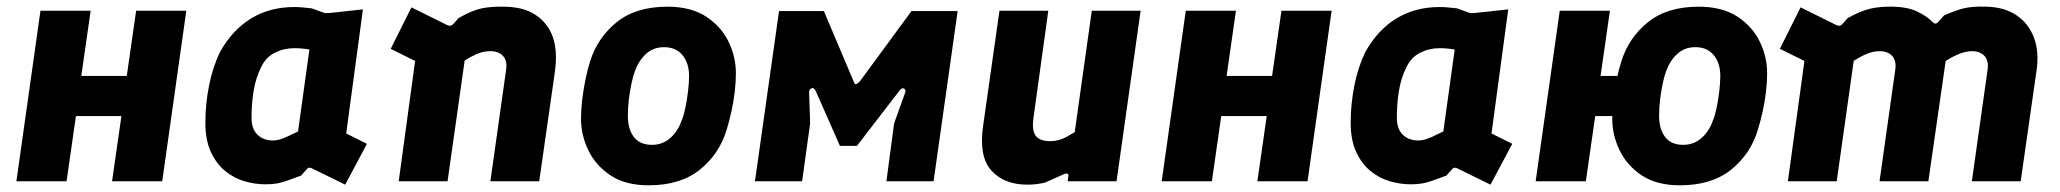

<svg xmlns="http://www.w3.org/2000/svg" viewBox="-20 -542 6158 574"><path d="M29 0 101 -510H251L223 -315H359L387 -510H537L465 0H315L343 -195H207L179 0Z M773 9Q743 9 711.5 0Q680 -9 653.5 -30.5Q627 -52 610.5 -87.5Q594 -123 594 -175Q594 -231 605 -286.5Q616 -342 638 -387Q675 -453 731 -487Q787 -521 860 -521Q871 -521 883 -520Q895 -519 912 -517L948 -504Q954 -502 964 -503L1065 -514L1015 -143L1077 -112L1012 10L912 -39Q902 -43 898 -37L880 -17Q855 -8 838.5 -2Q822 4 807.5 6.5Q793 9 773 9ZM796 -122Q805 -122 814.5 -124.5Q824 -127 837.5 -133Q851 -139 871 -149L905 -394Q881 -398 860 -398Q829 -398 802 -384.5Q775 -371 761 -342Q745 -310 738.5 -272Q732 -234 732 -190Q732 -156 750 -139Q768 -122 796 -122Z M1172 0 1233 -448 1295 -323 1148 -396 1210 -520 1317 -467Q1328 -462 1335 -470L1351 -488Q1391 -511 1420 -517Q1449 -523 1489 -522Q1570 -521 1611 -470.5Q1652 -420 1639 -328L1592 0H1446L1493 -333Q1497 -360 1484 -374.5Q1471 -389 1446 -389Q1431 -389 1416.5 -384.5Q1402 -380 1386 -371Q1370 -362 1350 -349L1372 -381L1318 0Z M1919 12Q1850 12 1805.5 -17.5Q1761 -47 1739 -92.5Q1717 -138 1717 -187Q1717 -214 1720.5 -243.5Q1724 -273 1730 -303Q1736 -333 1744 -358Q1766 -429 1823.5 -475.5Q1881 -522 1975 -522Q2045 -522 2090 -493Q2135 -464 2157.5 -418.5Q2180 -373 2180 -323Q2180 -297 2176.5 -267Q2173 -237 2166.5 -208Q2160 -179 2152 -153Q2130 -81 2072 -34.5Q2014 12 1919 12ZM1929 -109Q1961 -109 1984 -129.5Q2007 -150 2018 -182Q2024 -196 2029 -220Q2034 -244 2037 -269.5Q2040 -295 2040 -315Q2040 -353 2020.5 -377Q2001 -401 1965 -401Q1933 -401 1911 -380.5Q1889 -360 1878 -329Q1873 -316 1868 -293Q1863 -270 1860 -244.5Q1857 -219 1857 -196Q1857 -156 1875 -132.5Q1893 -109 1929 -109Z M2237 0 2309 -509H2443L2534 -294Q2536 -288 2542.5 -292Q2549 -296 2553 -302L2705 -509H2843L2771 0H2630L2653 -173L2686 -265Q2689 -273 2683 -277Q2677 -281 2669 -271L2542 -106H2491L2420 -267Q2414 -281 2406 -278Q2398 -275 2399 -263L2402 -173L2378 0Z M3051 10Q2982 10 2944 -32Q2906 -74 2919 -165L2968 -510H3114L3069 -185Q3065 -152 3076.5 -136Q3088 -120 3120 -120Q3132 -120 3144 -123Q3156 -126 3168 -132.5Q3180 -139 3193 -147L3244 -510H3390L3318 0H3172L3174 -16Q3175 -22 3170.5 -23Q3166 -24 3160 -21Q3146 -15 3132 -8.5Q3118 -2 3104 4Q3091 7 3078 8.5Q3065 10 3051 10Z M3453 0 3525 -510H3675L3647 -315H3783L3811 -510H3961L3889 0H3739L3767 -195H3631L3603 0Z M4197 9Q4167 9 4135.5 0Q4104 -9 4077.5 -30.5Q4051 -52 4034.5 -87.5Q4018 -123 4018 -175Q4018 -231 4029 -286.5Q4040 -342 4062 -387Q4099 -453 4155 -487Q4211 -521 4284 -521Q4295 -521 4307 -520Q4319 -519 4336 -517L4372 -504Q4378 -502 4388 -503L4489 -514L4439 -143L4501 -112L4436 10L4336 -39Q4326 -43 4322 -37L4304 -17Q4279 -8 4262.5 -2Q4246 4 4231.5 6.5Q4217 9 4197 9ZM4220 -122Q4229 -122 4238.5 -124.5Q4248 -127 4261.5 -133Q4275 -139 4295 -149L4329 -394Q4305 -398 4284 -398Q4253 -398 4226 -384.5Q4199 -371 4185 -342Q4169 -310 4162.5 -272Q4156 -234 4156 -190Q4156 -156 4174 -139Q4192 -122 4220 -122Z M4571 0 4643 -510H4793L4765 -315H4916L4900 -195H4749L4721 0ZM5002 12Q4933 12 4888.5 -17.5Q4844 -47 4822 -92.5Q4800 -138 4800 -187Q4800 -214 4803.5 -243.5Q4807 -273 4813 -303Q4819 -333 4827 -358Q4849 -429 4906.5 -475.5Q4964 -522 5058 -522Q5128 -522 5173 -493Q5218 -464 5240.5 -418.5Q5263 -373 5263 -323Q5263 -297 5259.5 -267Q5256 -237 5249.5 -208Q5243 -179 5235 -153Q5213 -81 5155 -34.5Q5097 12 5002 12ZM5012 -109Q5044 -109 5067 -129.5Q5090 -150 5101 -182Q5107 -196 5112 -220Q5117 -244 5120 -269.5Q5123 -295 5123 -315Q5123 -353 5103.5 -377Q5084 -401 5048 -401Q5016 -401 4994 -380.5Q4972 -360 4961 -329Q4956 -316 4951 -293Q4946 -270 4943 -244.5Q4940 -219 4940 -196Q4940 -156 4958 -132.5Q4976 -109 5012 -109Z M5325 0 5384 -429 5439 -328 5301 -396 5363 -520 5470 -467Q5481 -462 5488 -470L5504 -488Q5544 -510 5573 -516.5Q5602 -523 5642 -522Q5682 -521 5710.5 -508Q5739 -495 5759 -475Q5767 -467 5776 -478L5792 -496Q5817 -507 5836 -513Q5855 -519 5874.5 -521Q5894 -523 5918 -522Q5971 -521 6007.5 -497Q6044 -473 6060.5 -430Q6077 -387 6068 -328L6021 0H5875L5922 -333Q5926 -360 5913 -374.5Q5900 -389 5875 -389Q5859 -389 5840 -382Q5821 -375 5796.5 -359.5Q5772 -344 5737 -319L5801 -389L5745 0H5599L5646 -333Q5650 -360 5637 -374.5Q5624 -389 5599 -389Q5580 -389 5561 -381Q5542 -373 5518 -358Q5494 -343 5460 -322L5532 -432L5471 0Z"/></svg>

Font: Finlandica
Style: Italic
Weight: 400
Italic angle: -8°
Designer: Niklas Ekholm, Juho Hiilivirta, Jaakko Suomalainen
Foundry: Helsinki Type Studio
Version: Version 1.064